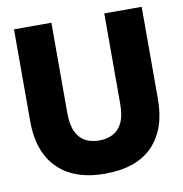

<svg xmlns="http://www.w3.org/2000/svg" viewBox="-77 -732 781 819"><g transform="rotate(-10 313.5 -323.0)"><path d="M313 14Q256 14 211 1Q166 -12 133.5 -36Q101 -60 79.5 -93.5Q58 -127 47.5 -169Q37 -211 37 -260V-660H199V-268Q199 -217 214 -186.5Q229 -156 254.5 -143Q280 -130 313 -130Q347 -130 372.5 -143Q398 -156 413 -186Q428 -216 428 -268V-660H590V-260Q590 -130 520 -58Q450 14 313 14Z"/></g></svg>

Font: Bricolage Grotesque 96pt ExtraBold
Style: Regular
Weight: 800
Designer: Mathieu Triay
Foundry: Atelier Triay
Version: Version 1.001;gftools[0.9.33.dev8+g029e19f]